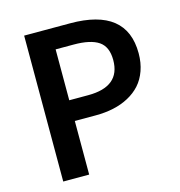

<svg xmlns="http://www.w3.org/2000/svg" viewBox="-99 -743 780 831"><g transform="rotate(-15 291.0 -327.0)"><path d="M83 0V-653.8H289.1Q542 -653.8 542 -452.1Q542 -409.7 529.5 -374.5Q517.1 -339.4 494.9 -314.7Q472.7 -290 441.4 -273.2Q410.2 -256.3 373 -248.3Q335.9 -240.2 293 -240.2H199.2V0ZM199.2 -333H284.2Q428.2 -333 428.2 -452.1Q428.2 -511.7 391.8 -536.4Q355.5 -561 279.8 -561H199.2Z"/></g></svg>

Font: Toshiba Sans Medium
Style: Regular
Weight: 500
Designer: Paul D. Hunt
Foundry: Toshiba Corporation
Version: Version 2.020;PS 2.0;hotconv 1.0.86;makeotf.lib2.5.63406